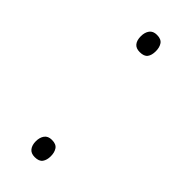

<svg xmlns="http://www.w3.org/2000/svg" viewBox="-187 -566 605 605"><g transform="rotate(45 115.0 -263.5)"><path d="M82 -29Q82 -46 90 -57Q98 -68 115 -68Q134 -68 141.5 -57Q149 -46 149 -29Q149 -12 141.5 -1.5Q134 9 115 9Q98 9 90 -1.5Q82 -12 82 -29ZM82 -497Q82 -514 90 -525Q98 -536 115 -536Q134 -536 141.5 -525Q149 -514 149 -497Q149 -479 141.5 -469Q134 -459 115 -459Q98 -459 90 -469Q82 -479 82 -497Z"/></g></svg>

Font: Noto Sans Hebrew ExtraLight
Style: Regular
Weight: 250
Designer: Monotype Design Team
Foundry: Monotype Imaging Inc.
Version: Version 2.003